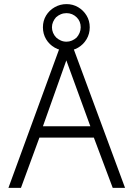

<svg xmlns="http://www.w3.org/2000/svg" viewBox="-20 -915 649 935"><path d="M304 -895Q273 -895 246.5 -880Q220 -865 204.5 -839.5Q189 -814 189 -782Q189 -750 204.5 -724Q220 -698 246.5 -683Q273 -668 304 -668Q335 -668 360.5 -683Q386 -698 401.5 -724Q417 -750 417 -782Q417 -814 401.5 -839.5Q386 -865 360.5 -880Q335 -895 304 -895ZM304 -851Q333 -851 354 -830Q373 -811 373 -782Q373 -768 367.5 -755Q362 -742 353 -732Q343 -723 330.5 -717.5Q318 -712 304 -712Q289 -712 276.5 -717.5Q264 -723 254 -732Q244 -742 238.5 -755Q233 -768 233 -782Q233 -796 238.5 -808.5Q244 -821 253 -831Q263 -840 276 -845.5Q289 -851 304 -851ZM589 0 330 -700H277L21 0H82L172 -245H437L529 0ZM189 -300 303 -621 420 -300Z"/></svg>

Font: AdventPro_ExpandedRegular
Style: ExpandedRegular
Weight: 400
Width: 7
Designer: VivaRado, Andreas Kalpakidis
Foundry: VivaRado, Andreas Kalpakidis
Version: Version 3.000